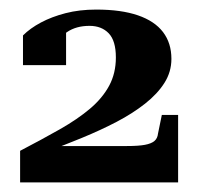

<svg xmlns="http://www.w3.org/2000/svg" viewBox="-20 -735 421 401"><path d="M245 -430H74Q71 -429 70 -426Q69 -423 70 -420.5Q71 -418 72 -416Q112 -431 151 -447Q190 -463 223.5 -480.5Q257 -498 283 -518.5Q309 -539 323.5 -562Q338 -585 338 -612Q338 -645 320.5 -668Q303 -691 268 -703Q233 -715 181 -715Q146 -715 117 -707.5Q88 -700 65.5 -688Q43 -676 28 -661V-599H118V-677Q110 -677 104 -670Q98 -663 95 -654Q92 -645 92 -637Q101 -655 120 -668Q139 -681 167 -681Q192 -681 207 -665.5Q222 -650 222 -615Q222 -582 208 -556Q194 -530 168 -508Q142 -486 105 -465Q68 -444 22 -420V-354H352V-495H318L310 -456Q309 -446 302.5 -440.5Q296 -435 282.5 -432.5Q269 -430 245 -430Z"/></svg>

Font: Roboto Serif 120pt Expanded SemiBold
Style: Regular
Weight: 600
Width: 7
Designer: Greg Gazdowicz
Foundry: Commercial Type
Version: Version 1.008